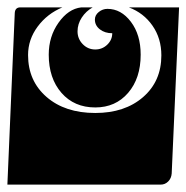

<svg xmlns="http://www.w3.org/2000/svg" viewBox="-20 -510 505 520"><path d="M0 -10 20 -475Q21 -490 35 -490H149Q108 -473 82 -438Q56 -403 56 -361Q56 -291 106 -247.5Q156 -204 238 -204Q318 -204 367.5 -247Q417 -290 417 -360Q417 -406 393 -440.5Q369 -475 329 -490H465L445 -40Q444 -27 435.5 -18.5Q427 -10 415 -10ZM112 -362Q112 -411 138.5 -448.5Q165 -486 200 -490H231Q213 -480 201.5 -462.5Q190 -445 190 -425Q190 -405 204 -390.5Q218 -376 238 -376Q257 -376 270.5 -389Q284 -402 284 -420Q264 -420 250.5 -430.5Q237 -441 237 -457Q237 -469 247.5 -477.5Q258 -486 271 -486Q308 -486 334.5 -451Q361 -416 361 -362Q361 -298 327 -258.5Q293 -219 238 -219Q181 -219 146.5 -258.5Q112 -298 112 -362Z"/></svg>

Font: PrimecolorB
Style: Medium
Weight: 500
Designer: gluk
Foundry: gluk
Version: Version 0.672